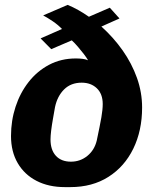

<svg xmlns="http://www.w3.org/2000/svg" viewBox="-20 -755 644 785"><path d="M245 10Q179 10 129.5 -15.5Q80 -41 52.5 -88Q25 -135 25 -199Q25 -261.5 43.5 -318.2Q62 -375 96.8 -419.5Q131.5 -464 180.5 -490Q229.5 -516 290 -516Q304 -516 317 -514.5Q330 -513 340 -508.5Q334 -519.5 322.8 -534Q311.5 -548.5 298.8 -563.5Q286 -578.5 273.5 -590L189.5 -554L146 -598L233.5 -636.5Q216.5 -654 195.8 -668Q175 -682 156.5 -692L256.5 -735Q278.5 -726 300.2 -713.8Q322 -701.5 343.5 -686.5L429 -723.5L468.5 -679.5L394.5 -646.5Q444 -602 481.5 -548.8Q519 -495.5 540 -436.5Q561 -377.5 561 -315.5Q561 -221 525 -147.2Q489 -73.5 423.2 -31.8Q357.5 10 267.5 10ZM270 -94Q308 -94 337 -117.5Q366 -141 375.5 -180Q389 -243.5 394.5 -275.5Q400 -307.5 400 -329.5Q400 -371 376 -394Q352 -417 314 -417Q270 -417 242.2 -389.5Q214.5 -362 205 -317.5Q201 -294.5 196.5 -269.2Q192 -244 189.2 -221.5Q186.5 -199 186.5 -185Q186.5 -142 208.5 -118Q230.5 -94 270 -94Z"/></svg>

Font: Chivo Medium
Style: Italic
Weight: 500
Italic angle: -8.05°
Designer: Hector Gatti
Foundry: Omnibus-Type
Version: Version 2.002